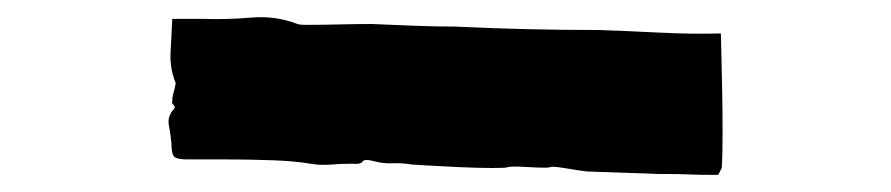

<svg xmlns="http://www.w3.org/2000/svg" viewBox="-20 -472 1040 224"><path d="M180 -305Q179 -316 177 -326Q175 -336 183 -345Q185 -347 182.5 -349.5Q180 -352 181 -354Q181 -359 182.5 -364Q184 -369 185 -375Q178 -392 179 -411Q180 -430 181 -450H216Q245 -449 273 -451.5Q301 -454 327 -444Q330 -443 336 -443Q356 -443 375.5 -443.5Q395 -444 414 -444Q438 -443 462.5 -442Q487 -441 510 -441Q552 -439 594 -438Q636 -437 677 -437Q709 -436 748.5 -434Q788 -432 821 -433Q821 -433 821.5 -414Q822 -395 822.5 -368Q823 -341 823 -315.5Q823 -290 822 -276L818 -268Q818 -268 807.5 -268Q797 -268 783.5 -268.5Q770 -269 759.5 -269Q749 -269 749 -269Q749 -269 736.5 -269.5Q724 -270 707.5 -270.5Q691 -271 678 -271.5Q665 -272 664 -272Q663 -272 653.5 -273.5Q644 -275 634.5 -276.5Q625 -278 622 -277Q619 -276 608.5 -276.5Q598 -277 587.5 -277.5Q577 -278 572 -277Q572 -276 555 -276Q538 -276 516 -277Q494 -278 477.5 -279Q461 -280 461 -280Q449 -282 438 -281.5Q427 -281 416 -284Q405 -287 403 -283.5Q401 -280 391 -281Q378 -281 366 -280Q354 -279 342 -281Q325 -284 298.5 -285Q272 -286 245 -286Q218 -286 199 -286Q187 -286 183.5 -289Q180 -292 180 -305Z"/></svg>

Font: Palette Mosaic
Style: Regular
Weight: 400
Designer: Shibuyafont
Version: Version 1.001